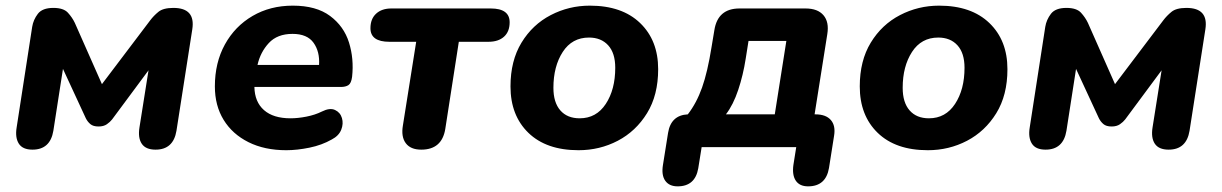

<svg xmlns="http://www.w3.org/2000/svg" viewBox="-20 -521 4328 680"><path d="M95 9Q60 9 46.5 -12.5Q33 -34 39 -70L94 -426Q98 -451 114 -472Q130 -493 169 -493Q205 -493 220.5 -476Q236 -459 245 -440L341 -223L512 -449Q524 -465 541 -479Q558 -493 594 -493Q673 -493 661 -417L605 -58Q594 9 531 9Q496 9 482 -12Q468 -33 474 -70L506 -272L377 -98Q370 -89 358.5 -81Q347 -73 329 -73Q310 -73 300 -81.5Q290 -90 284 -102L203 -277L169 -58Q158 9 95 9Z M994 11Q917 11 860 -17.5Q803 -46 772 -96.5Q741 -147 741 -215Q741 -299 776.5 -363.5Q812 -428 874.5 -464.5Q937 -501 1017 -501Q1100 -501 1149 -464.5Q1198 -428 1216 -370.5Q1234 -313 1227 -249Q1224 -226 1214 -219.5Q1204 -213 1187 -213H881Q882 -160 915 -131Q948 -102 1009 -102Q1035 -102 1065.5 -108Q1096 -114 1120 -126Q1148 -140 1166.5 -131.5Q1185 -123 1191 -103Q1197 -83 1188.5 -61.5Q1180 -40 1155 -27Q1120 -7 1076 2Q1032 11 994 11ZM1016 -401Q962 -401 932 -368.5Q902 -336 892 -291H1110Q1113 -338 1090.5 -369.5Q1068 -401 1016 -401Z M1472 9Q1434 9 1417 -14Q1400 -37 1407 -77L1454 -373H1359Q1292 -373 1292 -421Q1292 -454 1312 -472.5Q1332 -491 1366 -491H1718Q1785 -491 1785 -442Q1785 -409 1765 -391Q1745 -373 1710 -373H1605L1557 -64Q1545 9 1472 9Z M2029 11Q1915 11 1851.5 -50.5Q1788 -112 1788 -215Q1788 -306 1827 -370Q1866 -434 1930.5 -467.5Q1995 -501 2069 -501Q2183 -501 2247 -439.5Q2311 -378 2311 -276Q2311 -184 2271.5 -120Q2232 -56 2168 -22.5Q2104 11 2029 11ZM2033 -102Q2092 -102 2125.5 -153Q2159 -204 2159 -281Q2159 -333 2134 -360.5Q2109 -388 2066 -388Q2006 -388 1973 -337Q1940 -286 1940 -210Q1940 -158 1964.5 -130Q1989 -102 2033 -102Z M2380 139Q2350 139 2336 119Q2322 99 2328 63L2346 -50Q2356 -113 2416 -116Q2447 -156 2466.5 -211Q2486 -266 2500 -354L2510 -414Q2522 -491 2599 -491H2833Q2876 -491 2896.5 -467Q2917 -443 2910 -400L2865 -116H2868Q2905 -116 2922.5 -96Q2940 -76 2934 -40L2916 74Q2905 139 2842 139Q2812 139 2798.5 119Q2785 99 2790 63L2800 0H2465L2453 75Q2442 139 2380 139ZM2551 -116H2724L2765 -376H2631L2621 -313Q2612 -255 2594.5 -202.5Q2577 -150 2551 -116Z M3266 11Q3152 11 3088.5 -50.5Q3025 -112 3025 -215Q3025 -306 3064 -370Q3103 -434 3167.5 -467.5Q3232 -501 3306 -501Q3420 -501 3484 -439.5Q3548 -378 3548 -276Q3548 -184 3508.5 -120Q3469 -56 3405 -22.5Q3341 11 3266 11ZM3270 -102Q3329 -102 3362.5 -153Q3396 -204 3396 -281Q3396 -333 3371 -360.5Q3346 -388 3303 -388Q3243 -388 3210 -337Q3177 -286 3177 -210Q3177 -158 3201.5 -130Q3226 -102 3270 -102Z M3683 9Q3648 9 3634.5 -12.5Q3621 -34 3627 -70L3682 -426Q3686 -451 3702 -472Q3718 -493 3757 -493Q3793 -493 3808.5 -476Q3824 -459 3833 -440L3929 -223L4100 -449Q4112 -465 4129 -479Q4146 -493 4182 -493Q4261 -493 4249 -417L4193 -58Q4182 9 4119 9Q4084 9 4070 -12Q4056 -33 4062 -70L4094 -272L3965 -98Q3958 -89 3946.5 -81Q3935 -73 3917 -73Q3898 -73 3888 -81.5Q3878 -90 3872 -102L3791 -277L3757 -58Q3746 9 3683 9Z"/></svg>

Font: Nunito ExtraBold
Style: Italic
Weight: 800
Italic angle: -9°
Designer: Vernon Adams
Foundry: Vernon Adams
Version: Version 3.601; ttfautohint (v1.8.2.53-6de2)